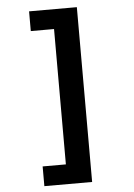

<svg xmlns="http://www.w3.org/2000/svg" viewBox="-65 -858 780 1115"><g transform="rotate(-5 325.0 -300.5)"><path d="M426 209.5H147.5V94.5H283V-694.5H147.5V-809.5H426Z"/></g></svg>

Font: Trispace SemiBold
Style: Regular
Weight: 600
Designer: Tyler Finck
Foundry: Etcetera Type Company
Version: Version 1.210; ttfautohint (v1.8.3)